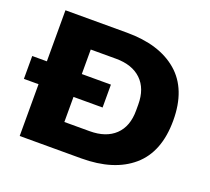

<svg xmlns="http://www.w3.org/2000/svg" viewBox="-118 -836 1079 986"><g transform="rotate(20 422.0 -343.5)"><path d="M80 0V-283H0V-408H80V-687H416Q594 -687 694 -601Q794 -515 794 -344Q794 -172 694 -86Q594 0 416 0ZM271 -146H409Q498 -146 547.5 -193Q597 -240 597 -327V-360Q597 -447 547.5 -494.5Q498 -542 409 -542H271V-408H430V-283H271Z"/></g></svg>

Font: Archivo SemiExpanded ExtraBold
Style: Regular
Weight: 800
Width: 6
Designer: Hector Gatti
Foundry: Omnibus-Type
Version: Version 2.001; ttfautohint (v1.8.3)